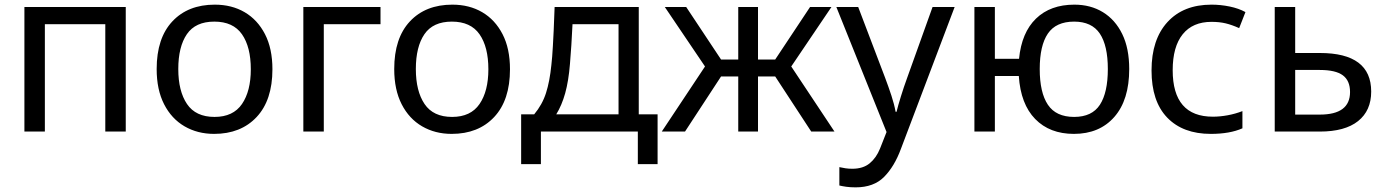

<svg xmlns="http://www.w3.org/2000/svg" viewBox="-20 -566 5964 826"><path d="M85 0V-536H521V0H433V-462H173V0Z M901 10Q830 10 774 -22.5Q718 -55 686 -117.5Q654 -180 654 -269Q654 -402 721.5 -474Q789 -546 904 -546Q977 -546 1032.5 -513.5Q1088 -481 1120 -419Q1152 -357 1152 -268Q1152 -135 1084 -62.5Q1016 10 901 10ZM903 -63Q983 -63 1021 -118.5Q1059 -174 1059 -268Q1059 -364 1021 -418.5Q983 -473 902 -473Q821 -473 784 -419Q747 -365 747 -269Q747 -174 784.5 -118.5Q822 -63 903 -63Z M1285 0V-536H1617V-462H1373V0Z M1923 10Q1852 10 1796 -22.5Q1740 -55 1708 -117.5Q1676 -180 1676 -269Q1676 -402 1743.5 -474Q1811 -546 1926 -546Q1999 -546 2054.5 -513.5Q2110 -481 2142 -419Q2174 -357 2174 -268Q2174 -135 2106 -62.5Q2038 10 1923 10ZM1925 -63Q2005 -63 2043 -118.5Q2081 -174 2081 -268Q2081 -364 2043 -418.5Q2005 -473 1924 -473Q1843 -473 1806 -419Q1769 -365 1769 -269Q1769 -174 1806.5 -118.5Q1844 -63 1925 -63Z M2222 140V-74H2278Q2313 -116 2329 -166Q2345 -216 2352 -286Q2354 -304 2355.5 -322.5Q2357 -341 2358.5 -367.5Q2360 -394 2362 -434.5Q2364 -475 2366 -536H2728V-74H2809V140H2724V0H2307V140ZM2373 -74H2641V-462H2443Q2441 -416 2438 -372Q2435 -328 2432 -291Q2426 -217 2411.5 -165Q2397 -113 2373 -74Z M2827 0 3013 -280 2840 -536H2932L3082 -310H3156V-536H3241V-310H3315L3465 -536H3557L3384 -280L3570 0H3470L3315 -237H3241V0H3156V-237H3082L2927 0Z M3661 240Q3638 240 3620.5 237.5Q3603 235 3591 232V153Q3604 156 3617.5 158Q3631 160 3647 160Q3693 160 3721.5 136.5Q3750 113 3766 73L3794 2L3578 -536H3672L3788 -231Q3803 -191 3815 -154.5Q3827 -118 3833 -85H3837Q3843 -110 3855.5 -150.5Q3868 -191 3883 -232L3992 -536H4087L3856 74Q3828 150 3783.5 195Q3739 240 3661 240Z M4600 10Q4496 10 4433.5 -54Q4371 -118 4363 -239H4260V0H4172V-536H4260V-313H4364Q4375 -426 4437 -486Q4499 -546 4602 -546Q4672 -546 4725 -513.5Q4778 -481 4808 -419.5Q4838 -358 4838 -269Q4838 -136 4774 -63Q4710 10 4600 10ZM4601 -63Q4678 -63 4712 -115.5Q4746 -168 4746 -269Q4746 -370 4711.5 -421.5Q4677 -473 4601 -473Q4523 -473 4488 -421.5Q4453 -370 4453 -269Q4453 -168 4488 -115.5Q4523 -63 4601 -63Z M5189 10Q5069 10 5001.5 -60Q4934 -130 4934 -263Q4934 -396 5002.5 -471Q5071 -546 5192 -546Q5231 -546 5270 -538Q5309 -530 5338 -514L5311 -445Q5280 -459 5253 -465.5Q5226 -472 5192 -472Q5111 -472 5068 -418.5Q5025 -365 5025 -264Q5025 -64 5198 -64Q5228 -64 5261 -70Q5294 -76 5325 -88V-14Q5271 10 5189 10Z M5464 0V-536H5552V-338H5658Q5879 -338 5879 -172Q5879 -90 5822.5 -45Q5766 0 5658 0ZM5552 -73H5658Q5788 -73 5788 -170Q5788 -219 5757 -242Q5726 -265 5658 -265H5552Z"/></svg>

Font: Noto Sans Historical
Style: Regular
Weight: 400
Designer: Monotype Design Team
Foundry: Monotype Imaging Inc.
Version: Version 2.013; ttfautohint (v1.8.4.7-5d5b)